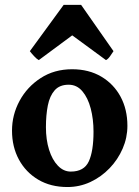

<svg xmlns="http://www.w3.org/2000/svg" viewBox="-20 -753 572 788"><path d="M502.9 -236.8Q502.9 -188 483.4 -143.1Q463.9 -98.1 429.7 -62.5Q395.5 -26.9 351.1 -6.1Q306.6 14.6 256.8 14.6Q188 14.6 137 -15.6Q85.9 -45.9 57.6 -98.1Q29.3 -150.4 29.3 -216.8Q29.3 -281.7 60.3 -339.1Q91.3 -396.5 147 -432.6Q202.6 -468.8 275.9 -468.8Q344.7 -468.8 395.8 -438.5Q446.8 -408.2 474.9 -356Q502.9 -303.7 502.9 -236.8ZM363.8 -212.4Q363.8 -264.2 352.3 -307.9Q340.8 -351.6 318.1 -378.4Q295.4 -405.3 261.7 -405.3Q224.6 -405.3 204.3 -382.3Q184.1 -359.4 176.3 -320.1Q168.5 -280.8 168.5 -231Q168.5 -179.7 181.4 -138.4Q194.3 -97.2 217.5 -73Q240.7 -48.8 270.5 -48.8Q325.2 -48.8 344.5 -90.8Q363.8 -132.8 363.8 -212.4ZM445.8 -543Q439.9 -533.7 431.6 -522Q423.3 -510.3 415 -506.3L276.4 -607.9L139.2 -506.3Q131.3 -510.3 120.4 -522Q109.4 -533.7 102.5 -543L241.2 -732.9H313Z"/></svg>

Font: Gentium Book Plus
Style: Bold
Weight: 700
Designer: Victor Gaultney, Annie Olsen, Iska Routamaa, Becca Hirsbrunner
Foundry: SIL International
Version: Version 6.101